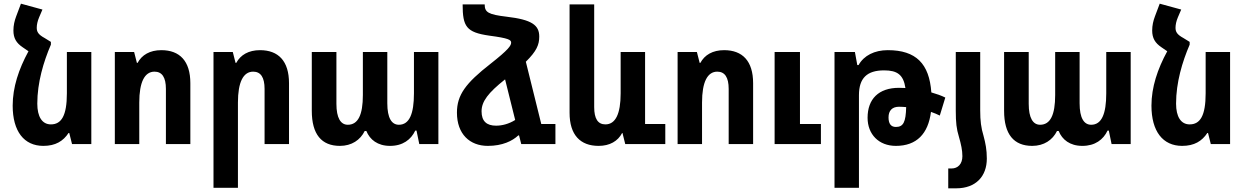

<svg xmlns="http://www.w3.org/2000/svg" viewBox="-20 -784 6779 1045"><path d="M257 -556 223 -577C188 -596 180 -611 180 -633C180 -649 184 -669 193 -690L211 -732L94 -764L68 -695C59 -671 53 -646 53 -618C53 -576 69 -550 103 -527L135 -505C82 -408 49 -309 49 -209C49 -69 111 10 216 10C282 10 324 -16 353 -60H357L372 0H477V-501H344V-276C344 -154 314 -107 257 -107C209 -107 183 -149 183 -220C183 -335 217 -448 257 -541Z M605 0H738V-226C738 -337 767 -394 821 -394C862 -394 883 -363 883 -300V0H1016V-331C1016 -452 958 -511 858 -511C796 -511 752 -485 729 -442H725L710 -501H605Z M1142 238H1275V-226C1275 -337 1304 -394 1358 -394C1399 -394 1420 -363 1420 -300V0H1553V-331C1553 -452 1495 -511 1395 -511C1333 -511 1289 -485 1266 -442H1262L1247 -501H1142Z M1830 10C1894 10 1941 -22 1965 -71H1974C1993 -24 2035 10 2103 10C2172 10 2217 -24 2240 -73H2247L2262 0H2366V-501H2233V-276C2233 -164 2208 -105 2151 -105C2112 -105 2088 -141 2088 -222V-501H1955V-267C1955 -159 1929 -105 1873 -105C1834 -105 1811 -142 1811 -219V-501H1677V-181C1677 -53 1730 10 1830 10Z M2817 0H3003V-109H2926L2842 -448C2901 -506 2915 -541 2915 -585C2915 -647 2875 -677 2738 -693C2637 -705 2618 -717 2618 -760H2498C2498 -639 2518 -608 2643 -590C2749 -576 2762 -567 2762 -552C2762 -536 2748 -514 2650 -437C2514 -331 2467 -267 2467 -171C2467 -54 2537 10 2635 10C2715 10 2769 -17 2801 -47H2805ZM2601 -178C2601 -232 2637 -279 2729 -352L2784 -131C2749 -109 2712 -100 2680 -100C2630 -100 2601 -123 2601 -178Z M3238 10C3299 10 3343 -16 3366 -60H3368L3383 0H3601V-109H3491V-501H3358V-276C3358 -164 3330 -107 3275 -107C3234 -107 3214 -138 3214 -201V-760H3080V-170C3080 -50 3138 10 3238 10Z M3668 0H3801V-226C3801 -337 3830 -394 3884 -394C3925 -394 3946 -363 3946 -300V0H4079V-331C4079 -452 4021 -511 3921 -511C3859 -511 3815 -485 3792 -442H3788L3773 -501H3668ZM4196 0H4448V-109H4334V-501H4196Z M4522 238H4655V-266C4655 -359 4699 -401 4792 -401C4864 -401 4897 -377 4908 -305C4896 -305 4884 -306 4873 -306C4762 -306 4702 -245 4702 -143C4702 -53 4763 10 4856 10C4969 10 5032 -56 5047 -175C5065 -169 5081 -162 5095 -155L5125 -253C5103 -264 5077 -273 5049 -281C5038 -437 4966 -511 4812 -511C4740 -511 4682 -482 4653 -430H4646L4633 -501H4522ZM4816 -145C4816 -181 4835 -203 4873 -203C4886 -203 4899 -202 4912 -201C4910 -120 4897 -93 4856 -93C4829 -93 4816 -111 4816 -145Z M5182 -182C5182 -117 5186 -82 5199 -40C5211 2 5218 34 5218 66C5218 108 5194 133 5159 133H5141V241H5184C5291 241 5351 176 5351 79C5351 31 5344 -4 5333 -45C5320 -87 5315 -127 5315 -182V-501H5182Z M5598 10C5662 10 5709 -22 5733 -71H5742C5761 -24 5803 10 5871 10C5940 10 5985 -24 6008 -73H6015L6030 0H6134V-501H6001V-276C6001 -164 5976 -105 5919 -105C5880 -105 5856 -141 5856 -222V-501H5723V-267C5723 -159 5697 -105 5641 -105C5602 -105 5579 -142 5579 -219V-501H5445V-181C5445 -53 5498 10 5598 10Z M6455 -556 6421 -577C6386 -596 6378 -611 6378 -633C6378 -649 6382 -669 6391 -690L6409 -732L6292 -764L6266 -695C6257 -671 6251 -646 6251 -618C6251 -576 6267 -550 6301 -527L6333 -505C6280 -408 6247 -309 6247 -209C6247 -69 6309 10 6414 10C6480 10 6522 -16 6551 -60H6555L6570 0H6675V-501H6542V-276C6542 -154 6512 -107 6455 -107C6407 -107 6381 -149 6381 -220C6381 -335 6415 -448 6455 -541Z"/></svg>

Font: Noto Sans Armenian Condensed
Style: Bold
Weight: 700
Width: 3
Designer: Monotype Design Team
Foundry: Monotype Imaging Inc.
Version: Version 2.008